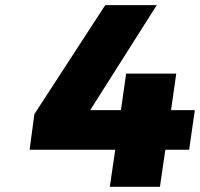

<svg xmlns="http://www.w3.org/2000/svg" viewBox="-20 -721 772 741"><path d="M94.2 -143.1 112.8 -280.8 386.2 -701.2H585L328.1 -295.9H446.8L466.8 -437H660.2L640.1 -295.9H731.9L710 -143.1H618.2L597.2 0H403.8L424.8 -143.1Z"/></svg>

Font: Trueno ExtraBold
Style: Italic
Weight: 800
Designer: Julieta Ulanovsky
Foundry: Julieta Ulanovsky
Version: Version 3.001b | FøM Fix